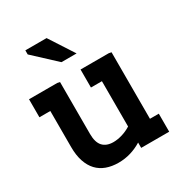

<svg xmlns="http://www.w3.org/2000/svg" viewBox="-174 -858 933 991"><g transform="rotate(-30 292.5 -362.5)"><path d="M385.7 0.5V-31.2Q355 -12.2 320.3 -1.7Q285.6 8.8 247.1 8.8Q207.5 8.8 175.5 -2.9Q143.6 -14.6 121.3 -38.3Q99.1 -62 86.9 -98.4Q74.7 -134.8 74.7 -184.1V-398.9H9.8V-506.3H177.7L192.9 -503.4V-193.8Q192.9 -143.6 214.6 -120.1Q236.3 -96.7 277.3 -96.7Q302.2 -96.7 329.8 -105Q357.4 -113.3 382.3 -128.9V-398.9H316.9V-506.3H484.9L500 -503.4V-106.9H552.7V0.5ZM250.5 -588.4 119.6 -710V-734.4H246.1L340.8 -588.4Z"/></g></svg>

Font: Twentytwelve Slab
Style: TwentytwelveSlab
Weight: 700
Designer: Domenico Catapano
Version: Version 1.00 2012